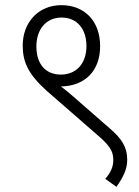

<svg xmlns="http://www.w3.org/2000/svg" viewBox="-20 -652 540 744"><path d="M68 -476C68 -411 90 -364 161 -300L371 -117C408 -83 419 -63 419 -32C419 -4 408 18 388 41L431 72C457 36 473 4 473 -33C473 -82 451 -115 407 -153L265 -277C248 -292 231 -306 216 -317H217C309 -319 368 -377 368 -473C368 -572 306 -632 218 -632C125 -632 68 -561 68 -476ZM121 -472C121 -540 160 -584 219 -584C279 -584 315 -539 315 -474C315 -404 274 -363 216 -363C158 -363 121 -402 121 -472Z"/></svg>

Font: Noto Sans SemiCondensed Light
Style: Regular
Weight: 300
Width: 4
Designer: Monotype Design Team
Foundry: Monotype Imaging Inc.
Version: Version 2.013